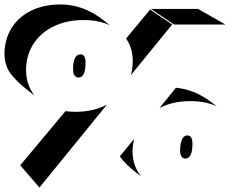

<svg xmlns="http://www.w3.org/2000/svg" viewBox="-62 -846 1131 862"><path d="M-42 -608Q-42 -552 -14 -515Q14 -478 61 -442L93 -417Q55 -466 55 -532Q55 -596 87 -647Q119 -698 178 -727Q237 -756 313 -756Q380 -756 431 -733L403 -755Q313 -826 210 -826Q138 -826 83 -800.5Q28 -775 -3.5 -730Q-35 -685 -41 -626Q-42 -620 -42 -608ZM616 -806 719 -736H950L827 -806ZM504 -673Q534 -631 534 -570Q534 -557 533 -550Q531 -525 525 -508L711 -736L612 -803ZM291 -498Q322 -498 322 -565Q322 -602 300 -602Q284 -602 275 -586Q266 -570 266 -537Q266 -498 291 -498ZM654 -361Q713 -392 792 -392Q860 -392 911 -369L894 -382Q815 -444 728 -452ZM418 -376Q356 -344 277 -344Q253 -344 232 -347L29 -104L115 -4ZM779 -238Q753 -238 747 -186Q743 -134 770 -134Q802 -134 802 -201Q802 -238 779 -238ZM552 -69 571 -55Q533 -102 533 -168L534 -186Q536 -206 540 -222L476 -144Q499 -110 552 -69Z"/></svg>

Font: FFF_HK Layer Middle
Style: Regular
Weight: 400
Italic angle: -5°
Designer: bBox Type GmbH
Foundry: bBox Type GmbH
Version: Version 0.002